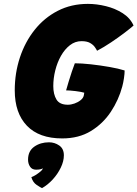

<svg xmlns="http://www.w3.org/2000/svg" viewBox="-20 -689 708 989"><path d="M300.5 24Q181.5 24 118.8 -41.2Q56 -106.5 56 -223.5Q56 -312.5 82.5 -392.8Q109 -473 158.5 -535.2Q208 -597.5 277.5 -633.2Q347 -669 432.5 -669Q478 -669 525.8 -657.2Q573.5 -645.5 612 -621Q650.5 -596.5 668 -557.5Q653.5 -544.5 622 -520.5Q590.5 -496.5 552.5 -471Q514.5 -445.5 480 -427.5Q476.5 -435 468.2 -446.8Q460 -458.5 443.8 -467.8Q427.5 -477 400 -477Q367 -477 340.2 -456.2Q313.5 -435.5 294.2 -401.5Q275 -367.5 264.8 -326.8Q254.5 -286 254.5 -245.5Q254.5 -203.5 270.8 -176.5Q287 -149.5 329.5 -149.5Q346 -149.5 363.8 -155.8Q381.5 -162 395 -172.8Q408.5 -183.5 411.5 -196.5Q412.5 -202 413 -205.2Q413.5 -208.5 414 -211.5Q407.5 -213.5 395.5 -215.8Q383.5 -218 369.2 -219.8Q355 -221.5 342 -222.5Q329 -223.5 320.5 -223.5Q325 -240.5 333.2 -267.2Q341.5 -294 350.2 -320.5Q359 -347 365.5 -363Q399.5 -363 447.5 -357.8Q495.5 -352.5 543 -344.2Q590.5 -336 622 -326Q622 -309.5 618.5 -286Q615 -262.5 610 -244Q591.5 -174.5 551 -113.2Q510.5 -52 448.2 -14Q386 24 300.5 24ZM196.5 280Q190 277.5 169.5 264Q149 250.5 141.5 223.5Q150.5 220.5 163.5 212.5Q176.5 204.5 187.2 195.5Q198 186.5 199.5 181.5Q200.5 179.5 200.5 178Q195 181.5 186.5 183.2Q178 185 165.5 185Q145 185 134.8 169.5Q124.5 154 124.5 133.5Q124.5 89 156.5 66.5Q188.5 44 232.5 44Q261.5 44 285.2 60.5Q309 77 309 111Q309 141.5 293.2 174.2Q277.5 207 252 235Q226.5 263 196.5 280Z"/></svg>

Font: Grandstander Thin Black
Style: Italic
Weight: 900
Italic angle: -15°
Version: Version 1.200